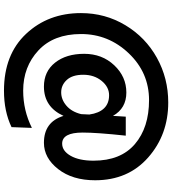

<svg xmlns="http://www.w3.org/2000/svg" viewBox="31 -720 887 990"><g transform="rotate(90 475.0 -225.5)"><path d="M569 -200Q570 -207 570 -221Q570 -235 571 -242Q564 -292 539 -318Q514 -344 471.5 -344Q429 -344 397.5 -305.5Q366 -267 366 -211Q366 -155 392.5 -126Q419 -97 456.5 -97Q494 -97 525.5 -124Q557 -151 569 -200ZM448 198Q262 198 155 84Q48 -30 48 -199Q48 -324 110.5 -428Q173 -532 278.5 -590.5Q384 -649 509 -649Q675 -649 792.5 -545.5Q910 -442 910 -272Q910 -155 852.5 -81.5Q795 -8 717 -8Q609 -8 578 -109Q532 -8 427 -8Q349 -8 303.5 -65.5Q258 -123 258 -215.5Q258 -308 317 -370.5Q376 -433 457.5 -433Q539 -433 578 -364Q580 -386 582 -430H680Q664 -281 664 -208Q664 -102 721 -102Q759 -102 784 -146Q809 -190 809 -264Q809 -404 723.5 -477Q638 -550 496.5 -550Q355 -550 255.5 -445.5Q156 -341 156 -199.5Q156 -58 240.5 20.5Q325 99 448 99Q550 99 640 54L636 159Q555 198 448 198Z"/></g></svg>

Font: Hind Kochi SemiBold
Style: Regular
Weight: 600
Designer: Dhruvi Tolia
Foundry: Indian Type Foundry
Version: Version 0.702;PS 1.0;hotconv 1.0.81;makeotf.lib2.5.63406